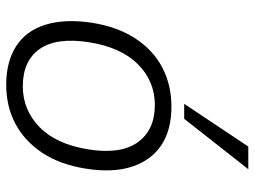

<svg xmlns="http://www.w3.org/2000/svg" viewBox="-118 -672 799 602"><g transform="rotate(90 281.0 -371.5)"><path d="M246 8Q174 8 125.5 -23Q77 -54 58 -115Q39 -176 52 -262Q65 -342 101.5 -397.5Q138 -453 192.5 -481.5Q247 -510 315 -510Q388 -510 435.5 -478.5Q483 -447 503 -386.5Q523 -326 509 -240Q496 -159 459 -104Q422 -49 368 -20.5Q314 8 246 8ZM251 -44Q325 -44 379 -96.5Q433 -149 449 -250Q465 -351 426.5 -404.5Q388 -458 310 -458Q235 -458 182 -405Q129 -352 113 -252Q97 -150 134 -97Q171 -44 251 -44ZM306 -550 440 -751H511L353 -550Z"/></g></svg>

Font: Mulish ExtraLight Light
Style: Italic
Weight: 300
Italic angle: -9°
Version: Version 3.603